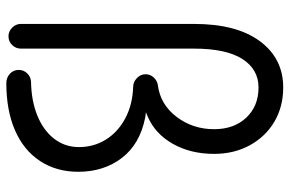

<svg xmlns="http://www.w3.org/2000/svg" viewBox="-178 -744 937 622"><g transform="rotate(90 291.0 -433.5)"><path d="M537 -218Q537 -147 502 -94Q467 -41 402.5 -13Q338 15 250 15Q232 15 219.5 3.5Q207 -8 207 -25Q207 -41 218 -52.5Q229 -64 245 -65Q307 -66 355 -85.5Q403 -105 430 -140Q457 -175 457 -220Q457 -268 433 -307Q409 -346 364.5 -370Q320 -394 261 -396Q246 -396 233.5 -408Q221 -420 221 -436Q221 -451 231.5 -462.5Q242 -474 257 -476Q319 -484 359 -536.5Q399 -589 399 -658Q399 -723 361.5 -762.5Q324 -802 264 -802Q205 -802 171.5 -749.5Q138 -697 138 -593V-32Q138 -16 126.5 -4Q115 8 98 8Q82 8 70 -4Q58 -16 58 -32V-593Q58 -731 114 -806.5Q170 -882 264 -882Q326 -882 374.5 -853.5Q423 -825 451 -774Q479 -723 479 -658Q479 -582 446.5 -524.5Q414 -467 358 -443L344 -437Q349 -437 361 -435Q447 -418 492 -359.5Q537 -301 537 -218Z"/></g></svg>

Font: Tsukimi Rounded Medium
Style: Regular
Weight: 500
Designer: Takashi Funayama
Foundry: Takashi Funayama
Version: Version 1.032; ttfautohint (v1.8.3)